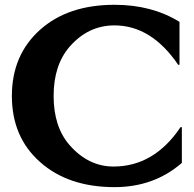

<svg xmlns="http://www.w3.org/2000/svg" viewBox="-20 -767 804 797"><path d="M455.6 9.8Q263.2 9.8 146 -94.7Q29.3 -198.2 29.3 -368.7Q29.3 -539.1 147 -644Q262.7 -747.1 455.6 -747.1Q610.4 -747.1 725.1 -676.3V-498H719.7Q608.4 -661.6 455.1 -661.6Q346.2 -661.6 269 -573.2Q202.6 -496.6 202.6 -368.7Q202.6 -240.7 268.6 -165Q346.7 -75.7 451.2 -75.7Q619.6 -75.7 729.5 -239.3H734.9V-90.8Q619.1 9.8 455.6 9.8Z"/></svg>

Font: Classica
Style: Bold
Weight: 700
Designer: Wojciech Kalinowski "wmk69" (wmk69@o2.pl)
Foundry: Wojciech Kalinowski "wmk69" (wmk69@o2.pl)
Version: Version 2.1.1; 2021-05-14